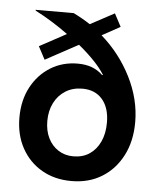

<svg xmlns="http://www.w3.org/2000/svg" viewBox="-52 -759 671 814"><g transform="rotate(5 283.5 -352.0)"><path d="M281.7 10Q210 10 155.4 -21.7Q100.8 -53.3 70 -109.6Q39.2 -165.8 39.2 -239.2Q39.2 -312.5 68.8 -368.3Q98.3 -424.2 149.6 -456.2Q200.8 -488.3 266.7 -488.3Q332.5 -488.3 372.5 -449.2H376.7Q359.2 -477.5 330.4 -507.5Q301.7 -537.5 264.2 -568.3L124.2 -492.5L95 -547.5L209.2 -609.2Q177.5 -632.5 142.1 -654.6Q106.7 -676.7 68.3 -696.7V-700H230Q267.5 -681.7 301.7 -659.2L404.2 -714.2L433.3 -659.2L355.8 -616.7Q435.8 -546.7 482.9 -452.9Q530 -359.2 530 -261.7Q530 -180.8 498.3 -119.6Q466.7 -58.3 411.2 -24.2Q355.8 10 281.7 10ZM280.8 -95Q320.8 -95 349.6 -114.2Q378.3 -133.3 394.6 -168.3Q410.8 -203.3 410.8 -249.2Q410.8 -312.5 380 -348.3Q349.2 -384.2 295 -384.2Q254.2 -384.2 223.3 -365Q192.5 -345.8 175.4 -312.1Q158.3 -278.3 158.3 -235Q158.3 -193.3 173.8 -162.1Q189.2 -130.8 217.1 -112.9Q245 -95 280.8 -95Z"/></g></svg>

Font: Funnel Sans Light SemiBold
Style: Regular
Weight: 600
Version: Version 1.000